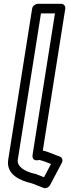

<svg xmlns="http://www.w3.org/2000/svg" viewBox="-20 -820 373 1002"><path d="M193.8 -750H266.8L150.4 -15C143.5 28.2 185 14.6 185 14.6C192.1 16.3 200.7 18.8 206.8 20.7L246.1 35.9L209.6 104.9L177.6 92.4C175.3 91.6 170.2 88.1 157.3 86C107 74 67.3 48.3 72.9 13ZM176.7 -800C166 -800 150.1 -790.1 147.7 -775L22.9 13C10.2 93.3 91.3 123.9 141.1 135.4C145.6 136.4 146.7 137.2 153.6 139.6L206.9 160.5C217.9 164.8 234.3 159 241.4 145.7L302.7 29.7C309.6 16.7 304.9 2.1 292.9 -2.5L230.7 -26.5C221.8 -29.9 213.9 -31.7 203.4 -34.3L320.7 -775C322.4 -785.7 314.8 -800 299.7 -800Z"/></svg>

Font: Tape
Style: Regular
Weight: 500
Foundry: Cannot Into Space Fonts
Version: Version 0.97